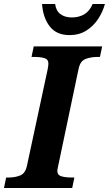

<svg xmlns="http://www.w3.org/2000/svg" viewBox="-43 -948 549 968"><path d="M-23 0 -12 -53H1Q33 -53 59 -63.5Q85 -74 93 -113L197 -597Q199 -607 200 -615Q201 -623 201 -627Q201 -649 181 -655Q161 -661 129 -661H116L127 -714H472L461 -661H448Q415 -661 388 -650.5Q361 -640 353 -600L250 -110Q249 -105 247.5 -98Q246 -91 246 -87Q246 -65 267 -59Q288 -53 319 -53H332L321 0ZM308 -771Q242 -771 208 -814.5Q174 -858 169 -928H235Q239 -894 261.5 -877Q284 -860 319 -860Q355 -860 382 -876Q409 -892 424 -928H486Q476 -890 452.5 -853.5Q429 -817 392.5 -794Q356 -771 308 -771Z"/></svg>

Font: Noto Serif
Style: Bold Italic
Weight: 700
Italic angle: -12°
Designer: Monotype Design Team
Foundry: Monotype Imaging Inc.
Version: Version 2.013